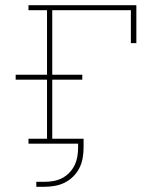

<svg xmlns="http://www.w3.org/2000/svg" viewBox="-20 -550 640 735"><path d="M119 165V146H150Q168 146 185 143Q202 140 217.5 132Q233 124 245.5 111Q258 98 265.5 82.5Q273 67 276 49.5Q279 32 279 15V0H89V-19H160V-245H40V-264H160V-511H89V-530H502V-385H481V-511H180V-264H295V-245H180V-19H300V15Q300 35 296.5 55Q293 75 284 93Q275 111 260.5 125.5Q246 140 228 149Q210 158 190 161.5Q170 165 150 165Z"/></svg>

Font: Iosevka Slab Thin Extended
Style: Regular
Weight: 100
Width: 7
Monospace: yes
Designer: Belleve Invis
Foundry: Belleve Invis
Version: Version 11.1.1; ttfautohint (v1.8.3)